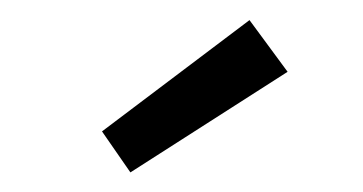

<svg xmlns="http://www.w3.org/2000/svg" viewBox="-20 -731 363 192"><path d="M267.6 -659.2 229.5 -710.9 82 -599.6 110.4 -558.6Z"/></svg>

Font: Yaldevi Colombo
Style: Regular
Weight: 400
Designer: Sol Matas, Denzil Rajitha, Kosala Senevirathne and Pathum Egodawatta
Foundry: Mooniak
Version: Version 1.020 ; ttfautohint (v1.6)